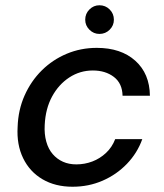

<svg xmlns="http://www.w3.org/2000/svg" viewBox="-20 -698 625 730"><path d="M256 12Q190 12 141.5 -16.5Q93 -45 68 -96.5Q43 -148 47 -215Q49 -280 73.5 -335Q98 -390 139 -430.5Q180 -471 233.5 -493.5Q287 -516 348 -516Q440 -516 494.5 -467Q549 -418 550 -334H446Q445 -381 413 -405.5Q381 -430 333 -430Q284 -430 243.5 -403.5Q203 -377 178 -331Q153 -285 150 -223Q148 -188 156 -159.5Q164 -131 180.5 -112Q197 -93 219.5 -83Q242 -73 270 -73Q302 -73 331 -84Q360 -95 383 -116.5Q406 -138 418 -169H521Q502 -116 462.5 -75Q423 -34 370 -11Q317 12 256 12ZM358 -569Q336 -569 320 -585Q304 -601 304 -623Q304 -646 320 -662Q336 -678 358 -678Q381 -678 397 -662Q413 -646 413 -623Q413 -601 397 -585Q381 -569 358 -569Z"/></svg>

Font: DM Sans Medium
Style: Italic
Weight: 500
Italic angle: -10°
Designer: Colophon Foundry, Jonny Pinhorn
Foundry: Colophon Foundry
Version: Version 4.004;gftools[0.9.30]